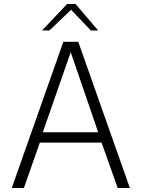

<svg xmlns="http://www.w3.org/2000/svg" viewBox="-20 -944 711 964"><path d="M39 0 298 -734H373L632 0H571L490 -228H180L100 0ZM195 -280H473L335 -682ZM191 -791 317 -924H359L473 -791H436L337 -895L228 -791Z"/></svg>

Font: Exo Thin Light
Style: Regular
Weight: 300
Version: Version 2.000